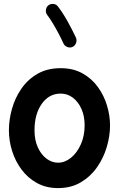

<svg xmlns="http://www.w3.org/2000/svg" viewBox="-20 -901 606 978"><path d="M289.1 -553.7Q353 -553.7 400.1 -527.3Q447.3 -501 478.5 -457.8Q509.8 -414.6 525.1 -363.3Q540.5 -312 540.5 -262.7Q540.5 -208.5 523.9 -152.3Q507.3 -96.2 474.1 -48.8Q440.9 -1.5 391.4 27.8Q341.8 57.1 275.9 57.1Q215.3 57.1 168.7 31.5Q122.1 5.9 90.1 -36.9Q58.1 -79.6 41.7 -131.8Q25.4 -184.1 25.4 -237.3Q25.4 -291 41 -346.7Q56.6 -402.3 88.9 -449.2Q121.1 -496.1 170.9 -524.9Q220.7 -553.7 289.1 -553.7ZM289.1 -424.3Q230 -424.3 192.9 -372.3Q155.8 -320.3 155.8 -237.3Q155.8 -187 172.9 -149.9Q189.9 -112.8 217.3 -92.5Q244.6 -72.3 275.9 -72.3Q310.5 -72.3 341.6 -97.4Q372.6 -122.6 391.8 -165.8Q411.1 -209 411.1 -262.7Q411.1 -309.6 395 -345.9Q378.9 -382.3 351.3 -403.3Q323.7 -424.3 289.1 -424.3ZM226.6 -874Q237.3 -882.3 252 -880.9Q266.6 -879.4 274.9 -868.2Q299.3 -836.9 324.2 -792.2Q349.1 -747.6 367.2 -708.5Q372.6 -695.8 367.2 -681.6Q361.8 -667.5 349.6 -662.1Q336.9 -656.2 323 -661.6Q309.1 -667 303.2 -679.7Q292.5 -703.6 277.8 -731.2Q263.2 -758.8 248 -783.9Q232.9 -809.1 220.2 -825.2Q211.9 -836.4 213.9 -850.8Q215.8 -865.2 226.6 -874Z"/></svg>

Font: Mikhak-FD Bold
Style: Regular
Weight: 700
Designer: Amin Abedi
Version: Version 3.3